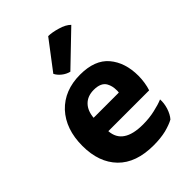

<svg xmlns="http://www.w3.org/2000/svg" viewBox="-230 -884 1010 1010"><g transform="rotate(-45 274.5 -379.5)"><path d="M493.2 -202.1Q500 -221.7 503.9 -247.1Q507.8 -272.5 507.8 -295.9Q507.8 -394.5 456.1 -456.1Q404.3 -517.6 294.9 -517.6Q177.7 -517.6 107.4 -443.4Q38.1 -368.2 38.1 -243.2Q38.1 -121.1 106.4 -50.8Q174.8 19.5 305.7 19.5Q357.4 19.5 398.4 9.8Q439.5 -1 463.9 -14.6Q481.4 -34.2 492.2 -67.4Q502 -99.6 500 -127.9Q472.7 -116.2 432.6 -107.4Q391.6 -97.7 343.8 -97.7Q269.5 -97.7 231.4 -124Q193.4 -149.4 189.5 -202.1Q290 -202.1 493.2 -202.1ZM184.6 -306.6Q188.5 -354.5 214.8 -381.8Q242.2 -410.2 289.1 -410.2Q342.8 -410.2 360.4 -377.9Q373 -354.5 373 -326.2Q374 -317.4 372.1 -306.6Q309.6 -306.6 184.6 -306.6ZM447.3 -735.4Q425.8 -756.8 386.7 -767.6Q347.7 -779.3 319.3 -779.3Q278.3 -725.6 198.2 -620.1Q207 -601.6 226.6 -585.9Q246.1 -570.3 269.5 -564.5Q329.1 -621.1 447.3 -735.4Z"/></g></svg>

Font: cl
Style: Bold
Weight: 400
Designer: Mitja Miklavcic
Version: Version 7.504; 2011; Build 1021